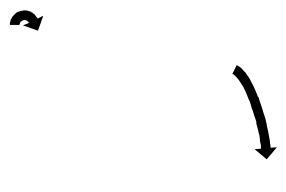

<svg xmlns="http://www.w3.org/2000/svg" viewBox="-118 -450 592 397"><g transform="rotate(90 178.5 -252.0)"><path d="M117 -448Q117 -448 117 -448Q117 -448 117 -448Q117 -448 117 -448Q117 -448 117 -448Q118 -451 121 -454Q121 -454 121 -454Q121 -454 121 -454Q121 -454 121 -454Q121 -454 121 -454Q125 -458 129 -461Q129 -461 129 -461.5Q129 -462 129 -462Q129 -462 129 -462Q129 -462 129 -462Q134 -465 139 -469Q139 -469 139 -469Q139 -469 139 -469Q139 -469 139 -469Q139 -469 139 -469Q145 -473 152 -476Q152 -476 152 -476Q152 -476 152 -476Q152 -476 152 -476Q152 -476 152 -476Q159 -480 166 -483Q166 -483 166 -483Q166 -483 166 -483Q166 -483 166 -483Q166 -483 166 -483Q173 -486 181 -489Q181 -489 181 -489.5Q181 -490 181 -490Q181 -490 181 -490Q181 -490 181 -490Q189 -492 197 -495Q197 -495 197 -495Q197 -495 197 -495Q197 -495 197 -495Q197 -495 197 -495Q205 -498 213 -500Q213 -500 213 -500Q213 -500 213 -500Q213 -500 213 -500Q213 -500 213 -500Q221 -503 229 -505Q229 -505 229 -505Q229 -505 229 -505Q229 -505 229 -505Q229 -505 229 -505Q237 -507 244 -508Q244 -508 244 -508Q244 -508 244 -508Q244 -508 244 -508Q244 -508 244 -508Q251 -510 258 -511Q258 -511 258 -511Q258 -511 258 -511Q258 -511 258 -511Q258 -511 258 -511Q264 -512 269 -513Q269 -513 269 -513Q269 -513 269 -513Q269 -513 269 -513Q269 -513 269 -513Q274 -514 278 -514Q278 -514 278 -514Q278 -514 278 -514Q278 -514 278 -514Q278 -514 278 -514Q282 -515 284 -515Q284 -515 284 -515Q284 -515 284 -515Q284 -515 284 -515Q284 -515 284 -515Q285 -515 286 -515L285 -528L310 -507L289 -482L288 -495Q287 -495 286 -495Q286 -495 286 -495Q286 -495 286 -495Q286 -495 286 -495Q286 -495 286 -495Q284 -495 281 -495Q281 -495 281 -495Q281 -495 281 -495Q281 -495 281 -495Q281 -495 281 -495Q277 -494 272 -493Q272 -493 272 -493Q272 -493 272 -493Q272 -493 272 -493Q272 -493 272 -493Q267 -493 261 -492Q261 -492 261 -492Q261 -492 261 -492Q261 -492 261 -492Q261 -492 261 -492Q255 -490 248 -489Q248 -489 248 -489Q248 -489 249 -489Q249 -489 249 -489Q249 -489 249 -489Q242 -487 234 -485Q234 -485 234 -485Q234 -485 234 -486Q234 -486 234 -486Q234 -486 234 -486Q227 -484 219 -481Q219 -481 219 -481Q219 -481 219 -481Q219 -481 219 -481Q219 -481 219 -481Q211 -479 204 -476Q204 -476 204 -476Q204 -476 204 -476Q204 -476 204 -476Q204 -476 204 -476Q196 -474 188 -471Q188 -471 188 -471Q188 -471 188 -471Q189 -471 189 -471Q189 -471 189 -471Q181 -468 174 -465Q174 -465 174 -465Q174 -465 174 -465Q174 -465 174 -465Q174 -465 174 -465Q167 -462 161 -459Q161 -459 161 -459Q161 -459 161 -459Q161 -459 161 -459Q161 -459 161 -459Q155 -455 150 -452Q150 -452 150 -452Q150 -452 150 -452Q150 -452 150 -452Q150 -452 150 -452Q145 -449 142 -446Q142 -446 142 -446Q142 -446 142 -446Q142 -446 142 -446Q142 -446 142 -446Q139 -443 136 -441Q136 -441 136 -441Q136 -441 136 -441Q136 -441 136.5 -441Q137 -441 137 -441Q135 -439 134 -438Q134 -438 134 -438Q134 -438 134 -438Q134 -438 134 -438Q134 -438 134 -438Q134 -437 133 -436L115 -445Q116 -446 117 -448ZM31 24Q31 24 31 24Q31 24 31 24Q31 24 31 24Q31 24 31 24Q30 24 29 24Q29 24 29 24Q29 24 29 24Q28 24 28 24Q28 24 28 24Q27 24 25 23Q25 23 25 23Q25 23 25 23Q25 23 24.5 23Q24 23 24 23Q22 22 20 22Q20 22 20 21.5Q20 21 20 21Q20 21 19.5 21Q19 21 19 21Q17 20 15 19Q15 19 15 18.5Q15 18 14 18Q14 18 14 18Q14 18 14 18Q12 16 10 14Q10 14 9.5 14Q9 14 9 14Q9 14 9 13.5Q9 13 9 13Q7 11 5 8Q5 8 5 8Q5 8 5 8Q5 8 5 7.5Q5 7 5 7Q4 4 3 1Q3 1 3 1Q3 1 3 1Q3 0 3 0Q3 0 3 0Q2 -3 2 -6Q2 -6 2 -6.5Q2 -7 2 -7Q2 -7 2 -7Q2 -7 2 -7Q2 -11 3 -14Q3 -14 3 -14Q3 -14 3 -14Q3 -14 3 -14Q3 -14 3 -14Q4 -17 5 -20Q5 -20 5.5 -20Q6 -20 6 -20Q6 -21 6 -21Q6 -21 6 -21Q7 -23 9 -25Q9 -25 9 -25Q9 -25 9 -25Q9 -26 9 -26Q9 -26 9 -26Q11 -27 13 -29Q13 -29 13 -29Q13 -29 13 -29Q13 -29 13 -29Q13 -29 13 -29Q15 -30 16 -31Q16 -31 16 -31Q16 -31 16 -31Q16 -31 16 -31.5Q16 -32 16 -32Q17 -32 18 -33Q18 -33 18 -33Q18 -33 18 -33Q18 -33 18 -33Q18 -33 18 -33Q19 -33 19 -33L13 -45L44 -34L33 -3L28 -15Q28 -15 27 -15Q27 -15 27 -15Q27 -15 27 -15Q27 -15 27 -15Q27 -15 27 -15Q27 -15 27 -14Q27 -14 27 -14Q27 -14 27 -14Q27 -15 27 -15Q27 -15 27 -15Q26 -14 25 -14Q25 -14 25.5 -14Q26 -14 26 -14Q26 -14 26 -14Q26 -14 26 -14Q25 -13 24 -12Q24 -12 24 -12Q24 -12 24 -13Q24 -13 24.5 -13Q25 -13 25 -13Q24 -12 23 -11Q23 -11 23 -11Q23 -11 23 -11Q23 -11 23 -11Q23 -11 23 -11Q23 -10 22 -8Q22 -8 22 -8.5Q22 -9 22 -9Q22 -9 22 -9Q22 -9 22 -9Q22 -8 22 -6Q22 -6 22 -6Q22 -6 22 -6Q22 -6 22 -6.5Q22 -7 22 -7Q22 -5 22 -3Q22 -3 22 -3.5Q22 -4 22 -4Q22 -4 22 -4Q22 -4 22 -4Q23 -3 23 -1Q23 -1 23 -1Q23 -1 23 -1Q23 -2 23 -2Q23 -2 23 -2Q24 0 25 1Q25 1 25 1Q25 1 24 1Q24 0 24 0Q24 0 24 0Q25 1 26 2Q26 2 26 2Q26 2 26 2Q26 2 26 2Q26 2 26 2Q27 3 28 3Q28 3 28 3Q28 3 28 3Q28 3 28 3Q28 3 28 3Q29 3 30 4Q30 4 30 4Q30 4 30 4Q29 4 29 4Q29 4 29 4Q30 4 31 4Q31 4 31 4Q31 4 31 4Q31 4 31 4Q31 4 31 4Q31 4 32 4Q32 4 32 4Q32 4 32 4Q32 4 32 4Q32 4 32 4Q32 4 32 4V24Q32 24 31 24Z"/></g></svg>

Font: FRB American Cursive Just Arrows Light
Style: Italic
Weight: 300
Italic angle: -25°
Version: Version 2.0;Modular Font Editor K font №1